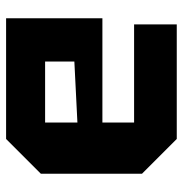

<svg xmlns="http://www.w3.org/2000/svg" viewBox="-5 -595 600 630"><g transform="rotate(-90 295.0 -280.0)"><path d="M40 -114V-446L154 -560H550V-244H208V-140H530V0H154ZM208 -326 408 -336V-432H208Z"/></g></svg>

Font: Tektur
Style: Bold
Weight: 700
Designer: Adam Jagosz
Foundry: Adam Jagosz
Version: Version 1.005;gftools[0.9.30]